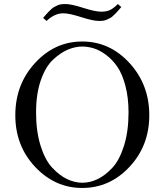

<svg xmlns="http://www.w3.org/2000/svg" viewBox="-20 -911 817 953"><path d="M56 -339Q56 -492 154 -598.5Q252 -705 388 -705Q525 -705 623 -598Q721 -491 721 -339Q721 -188 623 -83Q525 22 388 22Q253 22 154.5 -82.5Q56 -187 56 -339ZM159 -353Q159 -260 181 -189Q203 -118 238.5 -79.5Q274 -41 312 -22.5Q350 -4 389 -4Q427 -4 464.5 -22Q502 -40 537.5 -78Q573 -116 595.5 -187.5Q618 -259 618 -353Q618 -426 602.5 -485Q587 -544 562.5 -579.5Q538 -615 506.5 -638.5Q475 -662 445.5 -671Q416 -680 388 -680Q353 -680 316.5 -664.5Q280 -649 243 -614.5Q206 -580 182.5 -512.5Q159 -445 159 -353ZM194 -822Q196 -824 206.5 -836.5Q217 -849 220 -851.5Q223 -854 232.5 -863.5Q242 -873 247.5 -875.5Q253 -878 262.5 -883Q272 -888 282 -889.5Q292 -891 304 -891Q334 -891 393 -872Q452 -853 483 -853Q509 -853 526.5 -861.5Q544 -870 565 -891L582 -876Q580 -874 569.5 -861.5Q559 -849 556 -846.5Q553 -844 543.5 -834.5Q534 -825 528.5 -822.5Q523 -820 513.5 -815Q504 -810 494 -808.5Q484 -807 472 -807Q442 -807 383 -826Q324 -845 294 -845Q251 -845 211 -807Z"/></svg>

Font: CMU Serif
Style: Roman
Weight: 500
Version: Version 0.7.0